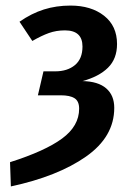

<svg xmlns="http://www.w3.org/2000/svg" viewBox="-20 -563 479 689"><path d="M400 -405Q400 -352 367.5 -320Q335 -288 276 -272Q332 -271 361 -246Q390 -221 390 -176Q390 -72 288.5 -1Q187 70 19 106L16 19Q142 -21 203 -66Q264 -111 264 -173Q264 -200 247.5 -210.5Q231 -221 198 -221H116L136 -307H178Q222 -307 249 -329.5Q276 -352 276 -396Q276 -454 213 -454Q182 -454 155.5 -444.5Q129 -435 96 -416L50 -485Q93 -515 137.5 -529Q182 -543 233 -543Q307 -543 353.5 -506.5Q400 -470 400 -405Z"/></svg>

Font: Fira Sans Condensed Medium
Style: Italic
Weight: 500
Width: 3
Italic angle: -8°
Designer: bBox Type GmbH & Carrois Corporate GbR & Edenspiekermann AG
Foundry: bBox Type GmbH & Carrois Corporate GbR & Edenspiekermann AG
Version: Version 4.301